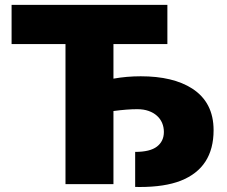

<svg xmlns="http://www.w3.org/2000/svg" viewBox="-20 -747 919 779"><path d="M547.2 11.7 528.4 11.4V-130.7Q588.8 -130.7 616.8 -152.3Q644.9 -174 644.9 -211.6Q644.9 -231.2 637.8 -248Q630.7 -264.9 616.8 -277.3Q603 -289.8 582.9 -296.9Q562.9 -304 536.9 -304Q496.1 -304 440.3 -296.5V0H245.7V-568.2H27V-727.3H659.1V-568.2H440.3V-427.9Q494 -437.5 551.1 -437.5Q682.2 -437.5 759.6 -387.8Q846.6 -331.7 846.6 -218.8Q846.6 -66.4 713.4 -13.8Q648.4 11.7 547.2 11.7Z"/></svg>

Font: Linik Sans Black
Style: Regular
Weight: 900
Designer: Fonts by Rasmus Andersson / Changes by Cristiano Sobral with parts from Marc Monis
Foundry: rsms
Version: Version 3.020; ttfautohint (v1.6)